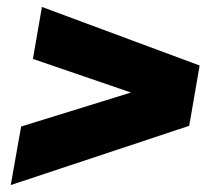

<svg xmlns="http://www.w3.org/2000/svg" viewBox="-20 -628 604 554"><path d="M526 -265 11 -94 41 -263 358 -361 75 -458 101 -608 556 -439Z"/></svg>

Font: Open Sauce One Black Italic
Style: Regular
Weight: 900
Italic angle: -10°
Designer: Alfredo Marco Pradil
Foundry: Creative Sauce Fz LLC
Version: Version 1.477